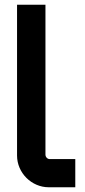

<svg xmlns="http://www.w3.org/2000/svg" viewBox="-20 -791 360 811"><path d="M186 0H298V-119H190C180 -119 172 -128 172 -138V-771H52V-134C52 -61 113 0 186 0Z"/></svg>

Font: Orbitron SemiBold
Style: Regular
Weight: 600
Designer: Matt McInerney
Foundry: The League of Moveable Type
Version: Version 2.001